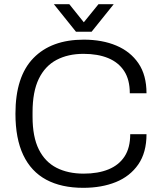

<svg xmlns="http://www.w3.org/2000/svg" viewBox="-20 -888 772 920"><path d="M379 12Q274 12 201.5 -27Q129 -66 91.5 -145Q54 -224 54 -343Q54 -521 140 -609.5Q226 -698 381 -698Q470 -698 537.5 -669.5Q605 -641 643.5 -584.5Q682 -528 682 -441H602Q602 -506 575 -547.5Q548 -589 498.5 -609.5Q449 -630 380 -630Q306 -630 251 -601Q196 -572 166 -510.5Q136 -449 136 -350V-329Q136 -232 166 -172Q196 -112 251 -84Q306 -56 381 -56Q450 -56 500 -76.5Q550 -97 577 -138.5Q604 -180 604 -245H682Q682 -157 642.5 -100Q603 -43 535 -15.5Q467 12 379 12ZM238 -868H312L401 -757H362L452 -868H525L419 -736H344Z"/></svg>

Font: Archivo SemiBold Light
Style: Regular
Weight: 300
Version: Version 2.001